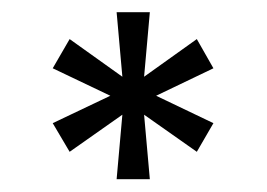

<svg xmlns="http://www.w3.org/2000/svg" viewBox="-20 -804 432 311"><path d="M178.2 -618.2 92.8 -558.1 65.4 -604.5 158.7 -648.9 65.4 -693.4 92.8 -740.7 178.2 -679.7 168.9 -784.2H222.7L213.4 -679.7L298.8 -740.7L325.7 -693.4L232.9 -648.9L325.7 -604.5L298.8 -558.1L213.4 -618.2L222.7 -513.7H168.9Z"/></svg>

Font: Decalotype Light
Style: Regular
Weight: 300
Designer: Alfredo Marco Pradil
Foundry: Alfredo Marco Pradil
Version: Version 1.0